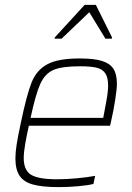

<svg xmlns="http://www.w3.org/2000/svg" viewBox="-20 -757 538 785"><path d="M43 -109Q43 -134 48 -166Q53 -198 65 -254Q89 -369 109 -419.5Q129 -470 173 -494Q217 -518 306 -518Q364 -518 396.5 -508Q429 -498 443.5 -476Q458 -454 458 -414Q458 -394 451 -348.5Q444 -303 433 -256L430 -243H98Q89 -203 83 -168Q77 -133 77 -111Q77 -61 107 -42.5Q137 -24 214 -24Q250 -24 293.5 -28Q337 -32 369 -38L362 -5Q339 1 298.5 4.5Q258 8 220 8Q153 8 115 -2.5Q77 -13 60 -38.5Q43 -64 43 -109ZM402 -275 406 -296Q407 -303 414.5 -342Q422 -381 422 -407Q422 -441 410 -458Q398 -475 374 -480.5Q350 -486 307 -486Q233 -486 198.5 -471Q164 -456 145 -414.5Q126 -373 105 -275ZM203 -599 204 -604 326 -737H372L438 -604L437 -599H411L345 -707L232 -599Z"/></svg>

Font: Saira Semi Condensed Thin
Style: Italic
Weight: 100
Width: 4
Italic angle: -12°
Designer: Hector Gatti with collaboration of the Omnibus-Type team
Foundry: Omnibus-Type
Version: Version 1.001; ttfautohint (v1.8)